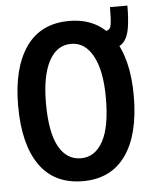

<svg xmlns="http://www.w3.org/2000/svg" viewBox="-51 -715 601 769"><g transform="rotate(-5 250.0 -330.5)"><path d="M252 12Q137 12 78 -72Q19 -156 19 -311Q19 -462 78 -547Q137 -632 252 -632Q365 -632 424.5 -547Q484 -462 484 -311Q484 -156 424.5 -72Q365 12 252 12ZM252 -80Q308 -80 340 -137.5Q372 -195 372 -312Q372 -421 340 -480.5Q308 -540 252 -540Q194 -540 162.5 -480.5Q131 -421 131 -312Q131 -195 162.5 -137.5Q194 -80 252 -80ZM401 -506 391 -579Q412 -579 416 -600.5Q420 -622 420 -673H490Q490 -621 484 -583.5Q478 -546 459.5 -526Q441 -506 401 -506Z"/></g></svg>

Font: Inconsolata
Style: Bold
Weight: 700
Monospace: yes
Designer: Raph Levien, Cyreal, Brenton Simpson
Foundry: Raph Levien, Cyreal, Google
Version: Version 3.100; ttfautohint (v1.8.4.7-5d5b)